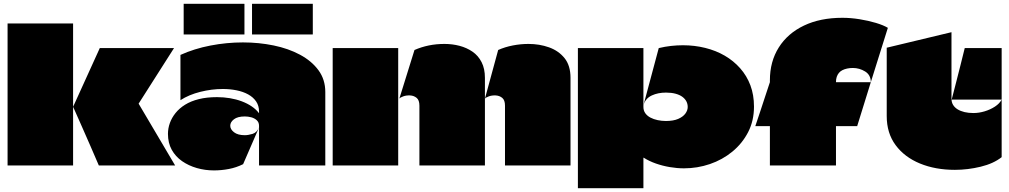

<svg xmlns="http://www.w3.org/2000/svg" viewBox="-20 -874 5330 1014"><path d="M20 0Q20 -122 20 -243.5Q20 -365 20 -486Q20 -552 20 -618Q20 -684 20 -750H366Q366 -695 366 -640.5Q366 -586 366 -532Q366 -478 366 -423.5Q366 -369 366 -314Q366 -314 366 -313.5Q366 -313 366 -312.5Q366 -312 366 -311Q366 -305 366 -288Q366 -271 366 -246Q366 -211 366 -166.5Q366 -122 366 -78Q366 -34 366 0ZM713 -328Q712 -327 712 -326.5Q712 -326 713 -325L905 0H502Q480 -52 457.5 -103Q435 -154 412.5 -205.5Q390 -257 367 -308Q367 -308 367 -308.5Q367 -309 366.5 -309.5Q366 -310 366 -310Q366 -310 366.5 -310.5Q367 -311 367 -311.5Q367 -312 367 -312L507 -620H899Z M933 -584V-345Q978 -374 1038 -389Q1098 -404 1157 -404Q1195 -404 1229.5 -397Q1264 -390 1290.5 -375.5Q1317 -361 1332.5 -338.5Q1348 -316 1348 -285Q1348 -284 1348 -282.5Q1348 -281 1348 -279.5Q1348 -278 1348 -276Q1333 -296 1309.5 -312Q1286 -328 1256.5 -339Q1227 -350 1194 -355.5Q1161 -361 1126 -361Q1072 -361 1030 -350.5Q988 -340 957.5 -321Q927 -302 907 -277Q887 -252 877 -224Q867 -196 867 -167Q867 -119 887 -83Q907 -47 941.5 -23Q976 1 1019.5 13.5Q1063 26 1110 26Q1149 26 1188.5 18.5Q1228 11 1264 -7Q1285 -56 1306.5 -105Q1328 -154 1349 -203Q1337 -174 1314 -167Q1291 -160 1273 -160Q1236 -160 1216 -175.5Q1196 -191 1196 -210Q1196 -229 1215.5 -244Q1235 -259 1273 -259Q1290 -259 1307 -254.5Q1324 -250 1336 -239Q1348 -228 1348 -210Q1348 -158 1348 -105.5Q1348 -53 1348 0Q1383 0 1418 0Q1453 0 1488 0Q1523 0 1558 0Q1593 0 1628 0Q1663 0 1698 0Q1698 -97 1698 -194Q1698 -291 1698 -388Q1698 -454 1662 -503Q1626 -552 1564.5 -585Q1503 -618 1425 -634Q1347 -650 1263 -650Q1177 -650 1091.5 -633.5Q1006 -617 933 -584ZM951 -692Q950 -692 950 -692Q950 -692 950 -693V-853Q950 -854 950 -854Q950 -854 951 -854H1270Q1271 -854 1271 -853V-693Q1271 -692 1271 -692Q1271 -692 1270 -692ZM1312 -692Q1311 -692 1311 -692Q1311 -692 1311 -693V-853Q1311 -854 1312 -854H1631Q1632 -854 1632 -854Q1632 -854 1632 -853V-693Q1632 -692 1631 -692Z M1737 0Q1737 -71 1737 -142Q1737 -213 1737 -284.5Q1737 -356 1737 -427Q1737 -476 1737 -524Q1737 -572 1737 -620H2083Q2083 -554 2083 -488.5Q2083 -423 2083 -357Q2083 -268 2083 -178.5Q2083 -89 2083 0ZM2195 0Q2195 -78 2195 -158Q2195 -238 2195 -316Q2195 -345 2180.5 -357Q2166 -369 2146 -370Q2126 -371 2109.5 -365Q2093 -359 2089 -353L2169 -610Q2242 -642 2327 -642Q2369 -642 2407 -632Q2445 -622 2475.5 -601Q2506 -580 2523.5 -545.5Q2541 -511 2541 -463Q2541 -434 2541 -404Q2541 -374 2541 -345Q2541 -331 2541 -316.5Q2541 -302 2541 -288Q2541 -274 2541 -259Q2541 -195 2541 -130Q2541 -65 2541 0ZM2647 0Q2647 -78 2647 -158Q2647 -238 2647 -316Q2647 -345 2632.5 -357Q2618 -369 2598 -370Q2578 -371 2561.5 -365Q2545 -359 2541 -353L2611 -610Q2647 -626 2688.5 -634Q2730 -642 2771 -642Q2829 -642 2879.5 -624Q2930 -606 2961.5 -567Q2993 -528 2993 -463V0Z M3962 -311Q3962 -236 3931 -176Q3900 -116 3847.5 -73Q3795 -30 3729 -7.5Q3663 15 3592 15Q3556 15 3517.5 8.5Q3479 2 3443.5 -10.5Q3408 -23 3380 -41Q3380 -41 3379.5 -41Q3379 -41 3378.5 -41Q3378 -41 3378 -40.5Q3378 -40 3378 -40V120H3032Q3032 58 3032 -3.5Q3032 -65 3032 -126Q3032 -188 3032 -249.5Q3032 -311 3032 -372.5Q3032 -434 3032 -495.5Q3032 -557 3032 -620H3378Q3378 -567 3378 -516Q3378 -465 3378 -414Q3378 -363 3378 -309Q3378 -290 3388 -276Q3398 -262 3415 -253Q3432 -244 3453.5 -239.5Q3475 -235 3497 -235Q3536 -235 3561.5 -246Q3587 -257 3599.5 -274Q3612 -291 3612 -309Q3612 -325 3605 -338.5Q3598 -352 3584 -362.5Q3570 -373 3548 -379Q3526 -385 3497 -385Q3455 -385 3422.5 -370Q3390 -355 3379 -321L3459 -620Q3492 -628 3524 -631.5Q3556 -635 3587 -635Q3648 -635 3704.5 -621Q3761 -607 3807.5 -580Q3854 -553 3889 -513.5Q3924 -474 3943 -423.5Q3962 -373 3962 -311Z M4429 -780Q4312 -780 4226 -739Q4140 -698 4093 -623.5Q4046 -549 4046 -450V-440Q4033 -402 4020.5 -363Q4008 -324 3995 -285.5Q3982 -247 3969 -208H4045Q4046 -208 4046 -208Q4046 -208 4046 -207Q4046 -167 4046 -135.5Q4046 -104 4046 -72Q4046 -40 4046 0H4395Q4395 -40 4395 -72Q4395 -104 4395 -135.5Q4395 -167 4395 -207Q4395 -208 4395 -208Q4395 -208 4396 -208H4507L4579 -440H4396Q4396 -440 4395.5 -440Q4395 -440 4395 -440.5Q4395 -441 4395 -441Q4395 -456 4399 -468Q4403 -480 4410.5 -489Q4418 -498 4429 -503.5Q4440 -509 4454 -512Q4468 -515 4484 -515Q4519 -515 4549 -496.5Q4579 -478 4579 -440L4669 -727Q4646 -741 4606 -753Q4566 -765 4519.5 -772.5Q4473 -780 4429 -780Z M5006 -348Q5018 -394 5029.5 -439Q5041 -484 5052.5 -529.5Q5064 -575 5075 -620H5270V-348ZM4663 -261Q4663 -347 4663 -442Q4663 -537 4663 -622L5005 -704Q5005 -655 5005 -604Q5005 -553 5005 -502Q5005 -465 5005 -428Q5005 -391 5005 -355Q5005 -354 5005 -354Q5005 -354 5005 -353Q5005 -334 5013.5 -320Q5022 -306 5037.5 -296.5Q5053 -287 5074 -282Q5095 -277 5121 -277Q5150 -277 5180 -286Q5210 -295 5234.5 -311Q5259 -327 5270 -348V-44Q5227 -10 5159 6.5Q5091 23 5023 23Q4920 23 4838.5 -10.5Q4757 -44 4710 -107.5Q4663 -171 4663 -261Z"/></svg>

Font: Climate Crisis
Style: Regular
Weight: 400
Version: Version 1.003